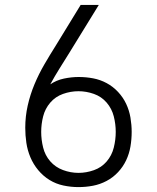

<svg xmlns="http://www.w3.org/2000/svg" viewBox="-20 -755 640 783"><path d="M300 8Q269 8 238.5 1.5Q208 -5 182 -21Q156 -37 136 -61Q116 -85 104 -113.5Q92 -142 87.5 -172.5Q83 -203 83 -234Q83 -280 93 -324.5Q103 -369 120.5 -411Q138 -453 161 -492.5Q184 -532 208 -570L309 -735H383L263 -540Q243 -508 223 -476Q203 -444 185 -411Q210 -428 240.5 -434.5Q271 -441 301 -441Q331 -441 360 -435.5Q389 -430 415 -416Q441 -402 461.5 -380Q482 -358 494.5 -331.5Q507 -305 512 -275.5Q517 -246 517 -217Q517 -187 512 -157.5Q507 -128 494.5 -101.5Q482 -75 461.5 -53Q441 -31 414.5 -17Q388 -3 359 2.5Q330 8 300 8ZM300 -50Q332 -50 363 -61Q394 -72 415 -96.5Q436 -121 444 -153Q452 -185 452 -217Q452 -249 444 -280.5Q436 -312 415 -336.5Q394 -361 363 -372Q332 -383 300 -383Q268 -383 237 -372Q206 -361 185 -336.5Q164 -312 156 -280.5Q148 -249 148 -217Q148 -185 156 -153Q164 -121 185 -97Q206 -73 237 -61.5Q268 -50 300 -50Z"/></svg>

Font: Iosevka Aile Light
Style: Regular
Weight: 300
Designer: Belleve Invis
Foundry: Belleve Invis
Version: Version 27.3.5; ttfautohint (v1.8.4)